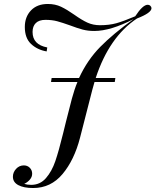

<svg xmlns="http://www.w3.org/2000/svg" viewBox="-20 -759 783 967"><path d="M743 -718Q743 -694 670 -666Q530 -573 462 -366H561L558 -346H456Q448 -320 445 -307L383 -65Q354 47 295 117.5Q236 188 147 188Q100 188 72.5 173.5Q45 159 45 131Q45 109 61 91.5Q77 74 100 74Q118 74 130 86Q142 98 142 116Q142 132 130.5 145.5Q119 159 102 167Q117 172 137 172Q182 172 211.5 138Q241 104 258.5 53Q276 2 298 -88Q302 -107 312 -145L342 -262Q355 -310 370 -346H237L240 -366H378Q420 -457 485 -523Q550 -589 653 -663Q537 -603 455 -603Q423 -603 396.5 -610Q370 -617 333 -631Q294 -645 268 -652Q242 -659 209 -659Q177 -659 160.5 -643Q144 -627 144 -598Q144 -534 218 -520L215 -500Q168 -508 136.5 -537.5Q105 -567 105 -623Q105 -674 136 -706.5Q167 -739 221 -739Q258 -739 287.5 -725Q317 -711 354 -685Q392 -658 420.5 -645Q449 -632 484 -632Q530 -632 566 -642Q602 -652 661 -677Q699 -735 724 -735Q732 -735 737 -730Q743 -724 743 -718Z"/></svg>

Font: Playfair Display
Style: Italic
Weight: 400
Italic angle: -14°
Designer: Claus Eggers Sørensen
Foundry: Claus Eggers Sørensen
Version: Version 1.200; ttfautohint (v1.6)